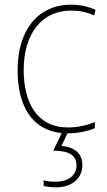

<svg xmlns="http://www.w3.org/2000/svg" viewBox="-20 -558 454 818"><path d="M269 10C314 10 356 0 384 -12V-38C351 -24 310 -15 270 -15C137 -15 81 -121 81 -260C81 -416 159 -513 283 -513C316 -513 349 -507 381 -492L387 -516C356 -530 323 -538 283 -538C141 -538 55 -429 55 -259C55 -111 113 -4 243 9L207 84C271 84 306 102 306 146C306 191 269 216 219 216C198 216 182 215 166 210V234C181 238 199 240 219 240C285 240 331 203 331 145C331 98 299 68 242 64L267 10Z"/></svg>

Font: Noto Sans Arabic SemCond Thin
Style: Regular
Weight: 100
Width: 4
Designer: Monotype Design Team, Nadine Chahine, Nizar Qandah and Khaled Hosny
Foundry: Monotype Imaging Inc.
Version: Version 2.012